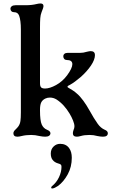

<svg xmlns="http://www.w3.org/2000/svg" viewBox="-20 -776 650 1104"><path d="M57 -10Q57 -16 61 -22Q65 -28 71 -33Q81 -43 86 -50Q95 -63 97.5 -80.5Q100 -98 100 -130V-606Q100 -659 90 -686Q86 -696 79 -701Q72 -706 60 -706Q51 -706 45.5 -711.5Q40 -717 40 -726Q40 -734 47.5 -740Q55 -746 70 -746H128Q163 -746 191 -753Q203 -756 213 -756Q230 -756 230 -741Q230 -732 219 -706Q213 -691 211.5 -671Q210 -651 210 -617V-606V-297Q210 -280 216.5 -273.5Q223 -267 239 -267Q266 -267 302.5 -287Q339 -307 366 -343Q396 -384 396 -407Q396 -431 364 -431Q355 -431 349.5 -437Q344 -443 344 -452Q344 -461 350.5 -466.5Q357 -472 369 -472H440Q460 -472 478 -478Q494 -482 502 -482Q514 -482 520 -476Q526 -470 526 -460Q526 -433 503 -399Q480 -365 444 -333Q426 -318 412 -307.5Q398 -297 382 -288Q378 -286 374 -284Q368 -281 368 -277Q368 -274 374 -271Q402 -256 422 -238Q440 -223 459 -197Q478 -171 494 -142Q521 -93 542 -64Q559 -40 582 -30Q600 -23 600 -10Q600 10 572 10Q559 10 539 6Q519 0 495 0Q465 0 445 6Q431 10 422 10Q399 10 399 -10Q399 -17 403 -29Q408 -39 408 -50Q408 -63 400 -83Q392 -103 380 -123Q365 -148 346.5 -168.5Q328 -189 305 -204Q287 -215 267 -215Q252 -215 240 -209Q224 -201 217 -187Q210 -173 210 -144V-140Q210 -83 220 -60Q230 -38 250 -30Q270 -22 270 -10Q270 -1 262.5 4.5Q255 10 240 10Q226 10 206 6Q182 0 159 0Q129 0 105 6Q89 10 80 10Q57 10 57 -10ZM274.4 302.2Q274.4 298.2 279.2 294.2Q304.8 273.4 319.2 243Q333.6 212.6 333.6 183Q333.6 173.4 328.8 169.8Q324 166.2 314.4 163.8Q313.6 163 312 163Q293.6 157.4 282.8 143.8Q272 130.2 272 107Q272 82.2 288 66.6Q304 51 325.6 51Q360 51 377.6 75.8Q392.8 96.6 392.8 131Q392.8 183.8 369.6 226.2Q346.4 268.6 314.4 292.6Q304.8 299 295.6 303.4Q286.4 307.8 280 307.8Q274.4 307.8 274.4 302.2Z"/></svg>

Font: Raigarh
Style: Regular
Weight: 400
Designer: jaikishan Patel
Foundry: MagicType
Version: Version 1.000;FEAKit 1.0